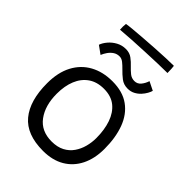

<svg xmlns="http://www.w3.org/2000/svg" viewBox="-246 -951 1078 1078"><g transform="rotate(45 293.0 -412.0)"><path d="M300.5 16.5Q170 16.5 109 -57Q48 -130.5 48 -268.5Q48 -354.5 79.5 -414Q111 -473.5 167.8 -504.8Q224.5 -536 300 -536Q382 -536 434.2 -498.2Q486.5 -460.5 511.8 -392.8Q537 -325 537 -235.5Q537 -159 508.8 -102.2Q480.5 -45.5 427.8 -14.5Q375 16.5 300.5 16.5ZM297 -55Q342 -55 373.5 -71.5Q405 -88 424.2 -115.8Q443.5 -143.5 452.5 -177.5Q461.5 -211.5 461.5 -246Q461.5 -311.5 443.8 -362.8Q426 -414 389.8 -443.2Q353.5 -472.5 296 -472.5Q241 -472.5 203.5 -446.2Q166 -420 147 -373.5Q128 -327 128 -265.5Q128 -172 171.2 -113.5Q214.5 -55 297 -55ZM101 -627Q108 -647.5 125.8 -668.5Q143.5 -689.5 169.2 -703.5Q195 -717.5 225.5 -717.5Q255 -717.5 275.8 -702Q296.5 -686.5 313.5 -668Q329.5 -651 346.5 -637.2Q363.5 -623.5 386 -623.5Q409 -623.5 424 -641.5Q439 -659.5 446.5 -683.5L498 -658Q495.5 -647.5 487 -632Q478.5 -616.5 464.8 -601.5Q451 -586.5 432 -576.5Q413 -566.5 389 -566.5Q357 -566.5 334 -584.5Q311 -602.5 292 -622.5Q276.5 -638.5 261.2 -650.8Q246 -663 229.5 -663Q209 -663 193.2 -652.5Q177.5 -642 166.2 -626Q155 -610 148 -593ZM485.5 -787Q452 -787 406.5 -785.5Q361 -784 310.5 -781.8Q260 -779.5 211.5 -776.8Q163 -774 125 -770.5Q124 -782 124.2 -794.8Q124.5 -807.5 126 -817Q141.5 -820 174.8 -823Q208 -826 250.2 -829.2Q292.5 -832.5 337 -835.2Q381.5 -838 420 -839.5Q458.5 -841 482.5 -841Q483.5 -835.5 484.5 -819.5Q485.5 -803.5 485.5 -787Z"/></g></svg>

Font: Grandstander Thin Light
Style: Regular
Weight: 300
Version: Version 1.200